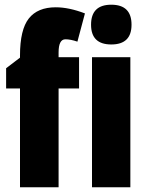

<svg xmlns="http://www.w3.org/2000/svg" viewBox="-20 -796 625 816"><path d="M367 -691Q367 -607 453 -607Q539 -607 539 -691Q539 -776 453 -776Q367 -776 367 -691ZM316 -553H229V-573Q229 -629 258 -629Q280 -629 309 -619L341 -739Q273 -765 217 -765Q140 -765 102.5 -717.5Q65 -670 65 -560V-551L6 -506V-420H65V0H229V-420H316ZM371 -553V0H534V-553Z"/></svg>

Font: Noto Sans Display Condensed Black
Style: Regular
Weight: 900
Width: 3
Designer: Monotype Design team
Foundry: Monotype Imaging Inc.
Version: 1.000